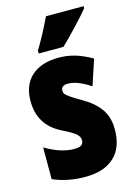

<svg xmlns="http://www.w3.org/2000/svg" viewBox="-118 -829 633 901"><g transform="rotate(-15 198.5 -378.0)"><path d="M183 10Q95 10 26 -21V-175Q101 -130 166 -130Q189 -130 200 -137Q211 -144 211 -161Q211 -177 196 -191Q181 -205 128 -231Q25 -283 25 -400Q25 -477 72 -520Q119 -563 205 -563Q247 -563 285 -551.5Q323 -540 365 -516L324 -392Q261 -434 215 -434Q182 -434 182 -408Q182 -398 187 -391.5Q192 -385 210.5 -372.5Q229 -360 260 -342Q315 -311 344 -270.5Q373 -230 373 -170Q373 -82 323.5 -36Q274 10 183 10ZM381 -756Q358 -728 316.5 -683.5Q275 -639 240 -606H120V-620Q160 -686 198 -766H381Z"/></g></svg>

Font: Noto Sans UI CondBlack
Style: Regular
Weight: 900
Width: 3
Designer: Monotype Design Team
Foundry: Monotype Imaging Inc.
Version: Version 1.001